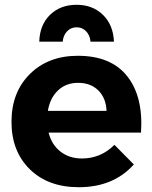

<svg xmlns="http://www.w3.org/2000/svg" viewBox="-20 -776 637 802"><path d="M242 -602H144Q146 -672 189 -714Q232 -756 300 -756Q367 -756 410 -714Q453 -672 456 -602H358Q356 -628 340 -645Q324 -662 300 -662Q276 -662 260 -645Q244 -628 242 -602ZM305 -543Q444 -543 511.5 -457.5Q579 -372 569 -222H183Q196 -171 233 -142.5Q270 -114 322 -114Q401 -114 458 -171L539 -89Q454 6 309 6Q181 6 104.5 -69Q28 -144 28 -267Q28 -391 105 -467Q182 -543 305 -543ZM180 -313H425Q423 -366 391 -398Q359 -430 306 -430Q256 -430 222.5 -398.5Q189 -367 180 -313Z"/></svg>

Font: Montserrat-Arabic SemiBold
Style: Regular
Weight: 600
Designer: Mohamed Gaber
Foundry: Kief Type Foundry
Version: Version 5.008;PS 005.008;hotconv 1.0.88;makeotf.lib2.5.64775